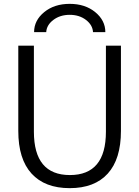

<svg xmlns="http://www.w3.org/2000/svg" viewBox="-20 -967 723 997"><path d="M527 -800H463Q461 -837 426.5 -863.5Q392 -890 342 -890Q292 -890 257 -863.5Q222 -837 220 -800H157Q157 -861 209.5 -904Q262 -947 342 -947Q422 -947 474.5 -904Q527 -861 527 -800ZM530 -730H608V-287Q608 -141 539.5 -65.5Q471 10 342 10Q213 10 144 -65.5Q75 -141 75 -287V-730H156V-283Q156 -58 343 -58Q530 -58 530 -283Z"/></svg>

Font: M PLUS 1p
Style: Regular
Weight: 400
Version: Version 1.062